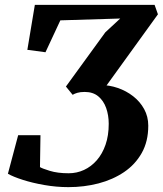

<svg xmlns="http://www.w3.org/2000/svg" viewBox="-20 -763 669 789"><path d="M393.5 -378.2 392.5 -413.6Q428.8 -413.6 463.9 -401.6Q498.9 -389.6 527.2 -367.5Q555.5 -345.5 572.4 -314.7Q589.3 -283.9 589.3 -246.4Q589.3 -182 562.6 -134.5Q535.9 -87 489.8 -55.8Q443.6 -24.7 384.8 -9.3Q325.9 6 261 6Q211.3 6 162.1 -2.7Q112.9 -11.3 73.5 -24Q34 -36.6 12.5 -49L54.6 -207.3H146.3L144.3 -76.4Q152.2 -70.9 184.4 -61Q216.6 -51 262.3 -51Q295.5 -51 325.1 -64.6Q354.7 -78.2 377.7 -104.4Q400.6 -130.6 413.7 -168.3Q426.8 -206 426.8 -254.4Q426.8 -289.1 416.3 -319Q405.8 -348.8 384 -367Q362.2 -385.2 328.1 -385.2Q310.1 -385.2 298.3 -381.7Q286.5 -378.3 278.5 -373.4L250.9 -407.4L412.8 -630.2L474 -686.9L228 -679.4L166.9 -548.3L92.4 -558.2L123.2 -743H615.3L629 -704.2Z"/></svg>

Font: Merriweather 7pt Light
Style: Italic
Weight: 300
Italic angle: -7.8°
Designer: Eben Sorkin
Foundry: Eben Sorkin
Version: Version 2.200;gftools[0.9.31]